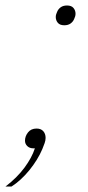

<svg xmlns="http://www.w3.org/2000/svg" viewBox="-68 -535 320 699"><path d="M-48 144Q-6 112 21 75.5Q48 39 59 5H53Q40 5 31.5 -3Q23 -11 23 -23Q23 -39 34 -53Q45 -67 65 -67Q81 -67 89.5 -57.5Q98 -48 98 -33Q98 -24 94.5 -14Q91 -4 86 8Q78 27 66 46.5Q54 66 39 84.5Q24 103 7 118.5Q-10 134 -26 144H-48ZM166 -443Q150 -443 142.5 -452Q135 -461 135 -473Q135 -478 136.5 -483Q138 -488 140 -492Q144 -502 153 -508.5Q162 -515 176 -515Q192 -515 199.5 -506Q207 -497 207 -485Q207 -480 205.5 -475Q204 -470 202 -466Q198 -456 189 -449.5Q180 -443 166 -443Z"/></svg>

Font: IBM Plex Serif ExtLt
Style: Italic
Weight: 200
Italic angle: -14°
Designer: Mike Abbink, Paul van der Laan, Pieter van Rosmalen
Foundry: Bold Monday
Version: Version 3.001